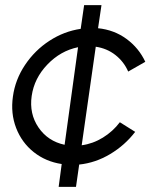

<svg xmlns="http://www.w3.org/2000/svg" viewBox="-20 -620 587 740"><path d="M371.1 -600.1 357.9 -511.2Q419.9 -504.9 467.5 -470Q515.1 -435.1 540 -381.8L474.1 -344.2Q457.5 -382.3 424.8 -408Q392.1 -433.6 349.1 -439.9L294.9 -60.1Q337.9 -65.9 376.5 -89.6Q415 -113.3 441.9 -148.9L501 -111.8Q461.4 -60.1 404.5 -26.1Q347.7 7.8 285.2 14.2L272.9 100.1H206.1L217.8 12.2Q156.2 2.9 110.1 -33.7Q64 -70.3 42.2 -126.7Q20.5 -183.1 29.8 -248Q38.6 -313 76.4 -369.6Q114.3 -426.3 170.7 -462.9Q227.1 -499.5 291 -508.8L304.2 -600.1ZM229 -62 280.8 -438Q213.4 -424.3 162.6 -371.3Q111.8 -318.4 102.1 -250Q92.3 -181.6 128.4 -128.7Q164.6 -75.7 229 -62Z"/></svg>

Font: Human Sans
Style: Italic
Weight: 400
Italic angle: -8°
Designer: Tim Radville
Foundry: Continuum
Version: Version 1.000;FEAKit 1.0